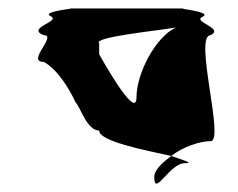

<svg xmlns="http://www.w3.org/2000/svg" viewBox="-20 -714 562 453"><path d="M83 -568C41 -568 116 -631 83 -631C41 -648 122 -663 101 -675C72 -687 162 -694 145 -694H415C391 -694 481 -687 459 -675C430 -663 511 -648 477 -631C436 -631 511 -381 477 -381C452 -381 412 -368 384 -346C320 -360 213 -381 214 -406C185 -406 170 -461 158 -473C146 -500 116 -551 83 -568ZM214 -586C214 -586 302 -426 302 -484C302 -541 347 -627 395 -649C346 -641 198 -626 214 -612ZM344 -296C344 -248 380 -329 416 -329C438 -329 416 -335 384 -346C366 -332 344 -315 344 -296Z"/></svg>

Font: bitstorm
Style: ultext
Weight: 400
Version: Version 0.2